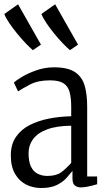

<svg xmlns="http://www.w3.org/2000/svg" viewBox="-32 -884 493 914"><path d="M163.5 11Q125 11 92.2 -5.5Q59.5 -22 39.5 -56.5Q19.5 -91 19.5 -144.5Q19.5 -196.5 43.8 -232Q68 -267.5 109 -288.5Q150 -309.5 201.2 -319.5Q252.5 -329.5 307 -330.5V-374Q307 -417 299.5 -445.2Q292 -473.5 270.5 -487.5Q249 -501.5 206 -501.5Q149 -501.5 112 -482.2Q75 -463 54 -449L34 -491Q43 -500 71.2 -517.2Q99.5 -534.5 140.2 -549Q181 -563.5 225.5 -563.5Q291 -563.5 325 -540.8Q359 -518 371 -476.2Q383 -434.5 383 -377V-44H430.5V-7Q421 -4 407.5 -0.5Q394 3 379.5 5.5Q365 8 351.5 8Q337 8 325 -0.5Q313 -9 313 -35V-70.5Q302.5 -57.5 285.8 -38.2Q269 -19 240 -4Q211 11 163.5 11ZM193 -46.5Q236 -46.5 259.2 -63.8Q282.5 -81 307 -108.5V-285.5Q238 -285 192.8 -268.2Q147.5 -251.5 125.8 -222Q104 -192.5 104 -154.5Q104 -114.5 115.5 -90.8Q127 -67 147.5 -56.8Q168 -46.5 193 -46.5ZM124 -645.5Q110.5 -657 90.5 -677.8Q70.5 -698.5 49.8 -724Q29 -749.5 12.2 -774Q-4.5 -798.5 -11.5 -817.5L54 -863.5L163 -671.5L125 -645.5ZM300.5 -645.5Q287 -657 267 -677.8Q247 -698.5 226.2 -724Q205.5 -749.5 189 -774Q172.5 -798.5 165 -817.5L230.5 -863.5L339.5 -671.5L301.5 -645.5Z"/></svg>

Font: Merriweather 24pt SemiCondensed Light
Style: Regular
Weight: 300
Width: 4
Designer: Eben Sorkin
Foundry: Eben Sorkin
Version: Version 2.100